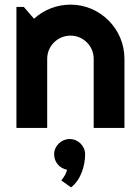

<svg xmlns="http://www.w3.org/2000/svg" viewBox="-20 -553 602 830"><path d="M184 -299C184 -354 229 -399 285 -399C340 -399 385 -354 385 -299V0H518V-299C518 -428 413 -533 285 -533C226 -533 170 -511 127 -472L83 -523H51V0H184ZM348 114C348 78 318 48 281 48C245 48 214 78 214 114C214 148 238 175 270 181C266 196 259 210 245 227L287 257C331 224 348 160 348 114Z"/></svg>

Font: Righteous
Style: Regular
Weight: 400
Designer: Astigmatic (AOETI)
Foundry: Astigmatic (AOETI)
Version: Version 1.000